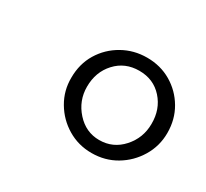

<svg xmlns="http://www.w3.org/2000/svg" viewBox="-71 -892 513 478"><g transform="rotate(30 185.0 -653.5)"><path d="M231.5 -516Q193.5 -516 162.2 -534.8Q131 -553.5 112.5 -585Q94 -616.5 94.5 -653.5Q94.5 -693 113.2 -724Q132 -755 163.8 -773Q195.5 -791 233.5 -791Q272 -791 303 -772.8Q334 -754.5 352.2 -723.5Q370.5 -692.5 370.5 -653.5Q370.5 -616 351.5 -584.5Q332.5 -553 301.2 -534.5Q270 -516 231.5 -516ZM232 -553.5Q271.5 -553.5 298.2 -583.2Q325 -613 325 -653.5Q325.5 -695.5 299.8 -724.2Q274 -753 233 -753Q192 -753 165.8 -724.5Q139.5 -696 139.5 -653.5Q139.5 -613.5 166.5 -583.5Q193.5 -553.5 232 -553.5Z"/></g></svg>

Font: Merriweather 120pt
Style: Italic
Weight: 400
Italic angle: -7.8°
Version: Version 2.101